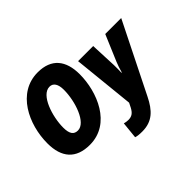

<svg xmlns="http://www.w3.org/2000/svg" viewBox="-191 -1042 1599 1599"><g transform="rotate(-45 608.0 -242.5)"><path d="M285 10C535 10 641 -260 641 -466C641 -629 565 -725 404 -725C164 -725 43 -473 43 -249C43 -82 122 10 285 10ZM299 -145C253 -145 229 -174 229 -249C229 -378 290 -571 389 -571C432 -571 456 -535 456 -468C456 -330 392 -145 299 -145ZM672 240C792 240 854 174 908 65L1216 -553H1028L930 -322C921 -301 907 -260 899 -229H895C896 -258 897 -287 896 -319L886 -553H708L764 -8L744 32C723 71 701 90 658 90C642 90 625 87 611 83L596 231C613 237 636 240 672 240Z"/></g></svg>

Font: Noto Sans UI SemiCondensed Black
Style: Italic
Weight: 900
Width: 4
Italic angle: -372°
Designer: Monotype Design Team
Foundry: Monotype Imaging Inc.
Version: Version 1.901